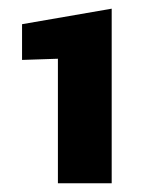

<svg xmlns="http://www.w3.org/2000/svg" viewBox="-20 -893 359 438"><path d="M112.1 -475V-759L30.3 -756.3V-837.8L234.8 -873.2V-475Z"/></svg>

Font: Science Gothic
Style: Regular
Weight: 400
Designer: Thomas Phinney, Vassil Kateliev, Brandon Buerkle
Foundry: Font Detective LLC
Version: Version 1.018